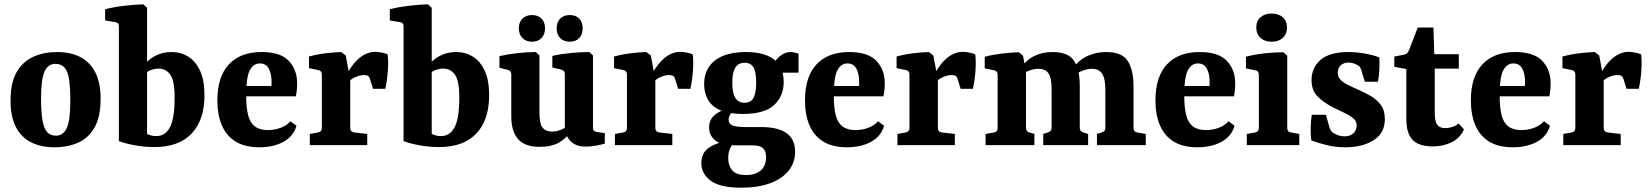

<svg xmlns="http://www.w3.org/2000/svg" viewBox="-20 -675 7672 893"><path d="M307 -206Q307 -269 301 -307Q295 -345 279.5 -361.5Q264 -378 237 -378Q204 -378 187.5 -343Q171 -308 171 -217Q171 -154 177.5 -116Q184 -78 199 -61Q214 -44 241 -44Q274 -44 290.5 -79.5Q307 -115 307 -206ZM29 -207Q29 -290 57.5 -339.5Q86 -389 135 -411Q184 -433 245 -433Q309 -433 354 -409.5Q399 -386 423.5 -338Q448 -290 448 -216Q448 -132 420 -82.5Q392 -33 343.5 -11.5Q295 10 233 10Q170 10 124 -13.5Q78 -37 53.5 -85Q29 -133 29 -207Z M533 -552Q533 -570 516 -572L469 -580V-632Q507 -642 557.5 -648Q608 -654 646 -655L664 -639V-52Q672 -48 683 -45Q694 -42 707 -42Q748 -42 769.5 -81.5Q791 -121 792 -208Q794 -293 774 -324.5Q754 -356 717 -356Q701 -356 683.5 -350Q666 -344 652 -330L641 -359Q663 -394 698.5 -413.5Q734 -433 777 -433Q821 -433 855.5 -411.5Q890 -390 910.5 -346Q931 -302 931 -232Q931 -117 871.5 -54Q812 9 698 9Q650 9 603 0Q556 -9 533 -19Z M991 -208Q991 -318 1044.5 -375.5Q1098 -433 1197 -433Q1284 -433 1323 -392Q1362 -351 1362 -288Q1362 -273 1360.5 -257Q1359 -241 1356 -227H1081V-275H1242Q1243 -280 1243 -284Q1243 -288 1243 -294Q1243 -332 1230 -356Q1217 -380 1188 -380Q1159 -380 1142 -348.5Q1125 -317 1125 -231Q1125 -175 1134 -139.5Q1143 -104 1165.5 -87Q1188 -70 1226 -70Q1256 -70 1284 -80Q1312 -90 1331 -111L1359 -90Q1345 -41 1298.5 -15.5Q1252 10 1186 10Q1119 10 1076 -16.5Q1033 -43 1012 -92Q991 -141 991 -208Z M1580 -303Q1598 -343 1620.5 -372.5Q1643 -402 1669.5 -418Q1696 -434 1725 -434Q1737 -434 1755 -430.5Q1773 -427 1783 -422Q1787 -391 1784 -347Q1781 -303 1772 -262H1715L1702 -304Q1698 -318 1691.5 -322Q1685 -326 1672 -326Q1656 -326 1634 -317Q1612 -308 1592 -285ZM1609 -305V-80Q1609 -62 1627 -59L1688 -52V0H1421V-52L1460 -59Q1477 -62 1477 -80V-328Q1477 -346 1461 -349L1417 -358V-412Q1452 -422 1492.5 -427Q1533 -432 1567 -433L1588 -417Z M1857 -552Q1857 -570 1840 -572L1793 -580V-632Q1831 -642 1881.5 -648Q1932 -654 1970 -655L1988 -639V-52Q1996 -48 2007 -45Q2018 -42 2031 -42Q2072 -42 2093.5 -81.5Q2115 -121 2116 -208Q2118 -293 2098 -324.5Q2078 -356 2041 -356Q2025 -356 2007.5 -350Q1990 -344 1976 -330L1965 -359Q1987 -394 2022.5 -413.5Q2058 -433 2101 -433Q2145 -433 2179.5 -411.5Q2214 -390 2234.5 -346Q2255 -302 2255 -232Q2255 -117 2195.5 -54Q2136 9 2022 9Q1974 9 1927 0Q1880 -9 1857 -19Z M2640 -69Q2614 -32 2580 -12Q2546 8 2488 8Q2423 8 2390.5 -27Q2358 -62 2358 -135V-329Q2358 -346 2342 -350L2303 -360V-414Q2341 -423 2387.5 -428Q2434 -433 2472 -433L2489 -417V-152Q2489 -100 2503.5 -81.5Q2518 -63 2548 -63Q2568 -63 2587.5 -71Q2607 -79 2625 -93ZM2793 -7Q2780 -3 2754 2Q2728 7 2705 7Q2664 7 2639.5 -13Q2615 -33 2607 -73V-330Q2607 -348 2591 -351L2549 -361V-415Q2588 -424 2635 -428.5Q2682 -433 2721 -433L2738 -417V-83Q2738 -71 2743 -66.5Q2748 -62 2757 -61L2793 -56ZM2515 -543Q2515 -515 2498.5 -498Q2482 -481 2455 -481Q2427 -481 2410 -498Q2393 -515 2393 -543Q2393 -572 2410 -588.5Q2427 -605 2455 -605Q2482 -605 2498.5 -588.5Q2515 -572 2515 -543ZM2690 -543Q2690 -515 2674 -498Q2658 -481 2630 -481Q2602 -481 2585.5 -498Q2569 -515 2569 -543Q2569 -572 2585.5 -588.5Q2602 -605 2630 -605Q2658 -605 2674 -588.5Q2690 -572 2690 -543Z M2999 -303Q3017 -343 3039.5 -372.5Q3062 -402 3088.5 -418Q3115 -434 3144 -434Q3156 -434 3174 -430.5Q3192 -427 3202 -422Q3206 -391 3203 -347Q3200 -303 3191 -262H3134L3121 -304Q3117 -318 3110.5 -322Q3104 -326 3091 -326Q3075 -326 3053 -317Q3031 -308 3011 -285ZM3028 -305V-80Q3028 -62 3046 -59L3107 -52V0H2840V-52L2879 -59Q2896 -62 2896 -80V-328Q2896 -346 2880 -349L2836 -358V-412Q2871 -422 2911.5 -427Q2952 -432 2986 -433L3007 -417Z M3678 31Q3678 82 3647.5 119.5Q3617 157 3561 177.5Q3505 198 3428 198Q3329 198 3285.5 165.5Q3242 133 3242 84Q3242 37 3275 13.5Q3308 -10 3363 -20L3403 -19Q3389 -9 3378 11Q3367 31 3367 61Q3367 95 3385.5 117Q3404 139 3450 139Q3494 139 3518.5 117.5Q3543 96 3543 56Q3543 27 3528.5 14Q3514 1 3479 1H3404Q3334 1 3306 -22.5Q3278 -46 3278 -81Q3278 -116 3300.5 -137Q3323 -158 3359 -168L3397 -163Q3381 -152 3375 -140.5Q3369 -129 3369 -118Q3369 -99 3387 -91.5Q3405 -84 3448 -84H3522Q3598 -84 3638 -56Q3678 -28 3678 31ZM3625 -294Q3625 -228 3580.5 -186.5Q3536 -145 3435 -145Q3367 -145 3327.5 -163.5Q3288 -182 3271.5 -213.5Q3255 -245 3255 -283Q3255 -330 3277 -363.5Q3299 -397 3342.5 -415Q3386 -433 3449 -433Q3534 -433 3579.5 -399Q3625 -365 3625 -294ZM3386 -290Q3386 -241 3400.5 -219Q3415 -197 3443 -197Q3473 -197 3485 -220.5Q3497 -244 3497 -290Q3497 -340 3484.5 -361.5Q3472 -383 3443 -383Q3424 -383 3411.5 -373.5Q3399 -364 3392.5 -343.5Q3386 -323 3386 -290ZM3602 -337 3570 -362Q3584 -395 3607.5 -414Q3631 -433 3656 -433Q3666 -433 3676.5 -430.5Q3687 -428 3694 -426V-337Z M3724 -208Q3724 -318 3777.5 -375.5Q3831 -433 3930 -433Q4017 -433 4056 -392Q4095 -351 4095 -288Q4095 -273 4093.5 -257Q4092 -241 4089 -227H3814V-275H3975Q3976 -280 3976 -284Q3976 -288 3976 -294Q3976 -332 3963 -356Q3950 -380 3921 -380Q3892 -380 3875 -348.5Q3858 -317 3858 -231Q3858 -175 3867 -139.5Q3876 -104 3898.5 -87Q3921 -70 3959 -70Q3989 -70 4017 -80Q4045 -90 4064 -111L4092 -90Q4078 -41 4031.5 -15.5Q3985 10 3919 10Q3852 10 3809 -16.5Q3766 -43 3745 -92Q3724 -141 3724 -208Z M4313 -303Q4331 -343 4353.5 -372.5Q4376 -402 4402.5 -418Q4429 -434 4458 -434Q4470 -434 4488 -430.5Q4506 -427 4516 -422Q4520 -391 4517 -347Q4514 -303 4505 -262H4448L4435 -304Q4431 -318 4424.5 -322Q4418 -326 4405 -326Q4389 -326 4367 -317Q4345 -308 4325 -285ZM4342 -305V-80Q4342 -62 4360 -59L4421 -52V0H4154V-52L4193 -59Q4210 -62 4210 -80V-328Q4210 -346 4194 -349L4150 -358V-412Q4185 -422 4225.5 -427Q4266 -432 4300 -433L4321 -417Z M5082 0V-52L5104 -59Q5113 -62 5117 -66.5Q5121 -71 5121 -80V-258Q5121 -310 5106 -332.5Q5091 -355 5058 -355Q5039 -355 5017 -347Q4995 -339 4974 -321L4973 -361Q5000 -398 5039.5 -415.5Q5079 -433 5125 -433Q5199 -433 5225.5 -391Q5252 -349 5252 -273V-80Q5252 -62 5269 -59L5309 -52V0ZM4564 0V-52L4604 -59Q4620 -62 4620 -80V-327Q4620 -345 4604 -348L4560 -357V-411Q4598 -421 4640 -426Q4682 -431 4719 -432L4738 -416L4752 -342V-80Q4752 -64 4767 -59L4791 -52V0ZM4832 0V-52L4854 -59Q4862 -62 4866.5 -66.5Q4871 -71 4871 -80V-262Q4871 -313 4856.5 -334Q4842 -355 4809 -355Q4790 -355 4767.5 -347Q4745 -339 4728 -322V-358Q4753 -396 4790.5 -414.5Q4828 -433 4875 -433Q4949 -433 4975.5 -392Q5002 -351 5002 -276V-80Q5002 -65 5018 -59L5041 -52V0Z M5354 -208Q5354 -318 5407.5 -375.5Q5461 -433 5560 -433Q5647 -433 5686 -392Q5725 -351 5725 -288Q5725 -273 5723.5 -257Q5722 -241 5719 -227H5444V-275H5605Q5606 -280 5606 -284Q5606 -288 5606 -294Q5606 -332 5593 -356Q5580 -380 5551 -380Q5522 -380 5505 -348.5Q5488 -317 5488 -231Q5488 -175 5497 -139.5Q5506 -104 5528.5 -87Q5551 -70 5589 -70Q5619 -70 5647 -80Q5675 -90 5694 -111L5722 -90Q5708 -41 5661.5 -15.5Q5615 10 5549 10Q5482 10 5439 -16.5Q5396 -43 5375 -92Q5354 -141 5354 -208Z M5967 -80Q5967 -62 5984 -59L6023 -52V0H5779V-52L5818 -59Q5835 -62 5835 -80V-327Q5835 -345 5819 -348L5775 -357V-411Q5814 -422 5862 -427Q5910 -432 5949 -432L5967 -416ZM5966 -547Q5966 -517 5946.5 -499Q5927 -481 5895 -481Q5862 -481 5842.5 -499Q5823 -517 5823 -547Q5823 -577 5842.5 -594.5Q5862 -612 5895 -612Q5927 -612 5946.5 -594.5Q5966 -577 5966 -547Z M6079 -22Q6075 -51 6076 -82Q6077 -113 6081 -141H6147L6162 -87Q6167 -67 6179 -58Q6187 -53 6201 -47Q6215 -41 6234 -41Q6261 -41 6275.5 -56Q6290 -71 6290 -91Q6290 -111 6275 -124Q6260 -137 6235 -149Q6210 -161 6179 -176Q6135 -199 6107.5 -227Q6080 -255 6080 -303Q6080 -360 6122 -396.5Q6164 -433 6252 -433Q6288 -433 6327.5 -426Q6367 -419 6395 -408Q6397 -382 6395.5 -352Q6394 -322 6389 -295H6328L6312 -346Q6309 -357 6305.5 -362.5Q6302 -368 6294 -372Q6284 -378 6273.5 -381Q6263 -384 6252 -384Q6230 -384 6216 -371.5Q6202 -359 6202 -337Q6202 -318 6214 -305Q6226 -292 6245.5 -282Q6265 -272 6288 -262Q6323 -247 6353.5 -229.5Q6384 -212 6402.5 -186.5Q6421 -161 6421 -121Q6421 -56 6369 -23Q6317 10 6238 10Q6192 10 6151 0Q6110 -10 6079 -22Z M6521 -354 6465 -364V-412L6511 -421Q6521 -423 6525 -427.5Q6529 -432 6533 -441L6574 -547H6647L6651 -423H6765V-356H6653V-151Q6653 -110 6665 -94.5Q6677 -79 6702 -79Q6716 -79 6733 -84Q6750 -89 6764 -101L6789 -73Q6771 -33 6732 -13.5Q6693 6 6643 6Q6605 6 6577.5 -5.5Q6550 -17 6535.5 -45Q6521 -73 6521 -122Z M6821 -208Q6821 -318 6874.5 -375.5Q6928 -433 7027 -433Q7114 -433 7153 -392Q7192 -351 7192 -288Q7192 -273 7190.5 -257Q7189 -241 7186 -227H6911V-275H7072Q7073 -280 7073 -284Q7073 -288 7073 -294Q7073 -332 7060 -356Q7047 -380 7018 -380Q6989 -380 6972 -348.5Q6955 -317 6955 -231Q6955 -175 6964 -139.5Q6973 -104 6995.5 -87Q7018 -70 7056 -70Q7086 -70 7114 -80Q7142 -90 7161 -111L7189 -90Q7175 -41 7128.5 -15.5Q7082 10 7016 10Q6949 10 6906 -16.5Q6863 -43 6842 -92Q6821 -141 6821 -208Z M7410 -303Q7428 -343 7450.5 -372.5Q7473 -402 7499.5 -418Q7526 -434 7555 -434Q7567 -434 7585 -430.5Q7603 -427 7613 -422Q7617 -391 7614 -347Q7611 -303 7602 -262H7545L7532 -304Q7528 -318 7521.5 -322Q7515 -326 7502 -326Q7486 -326 7464 -317Q7442 -308 7422 -285ZM7439 -305V-80Q7439 -62 7457 -59L7518 -52V0H7251V-52L7290 -59Q7307 -62 7307 -80V-328Q7307 -346 7291 -349L7247 -358V-412Q7282 -422 7322.5 -427Q7363 -432 7397 -433L7418 -417Z"/></svg>

Font: Rasa
Style: Bold
Weight: 700
Designer: Anna Giedrys (Yrsa+Rasa design), David Brezina (Yrsa art-direction, Rasa art-direction, design)
Foundry: Rosetta Type Foundry
Version: Version 2.004